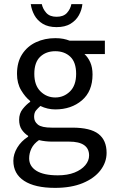

<svg xmlns="http://www.w3.org/2000/svg" viewBox="-20 -683 546 926"><path d="M245.6 223.1Q148.4 223.1 96.4 189.2Q44.4 155.3 44.4 92.3Q44.4 60.5 63.2 29.1Q82 -2.4 115.7 -23.9V-27.8Q97.2 -39.6 84.7 -58.1Q72.3 -76.7 72.3 -105.5Q72.3 -135.7 89.4 -157.2Q106.4 -178.7 125.5 -191.9V-195.8Q101.6 -214.8 81.8 -248Q62 -281.2 62 -326.7Q62 -383.3 86.9 -421.6Q111.8 -460 153.8 -479.5Q195.8 -499 246.6 -499Q269 -499 285.6 -495.6Q302.2 -492.2 315.9 -486.8H485.8V-422.4H387.2Q404.3 -407.2 415.3 -382.6Q426.3 -357.9 426.3 -323.7Q426.3 -242.7 375 -199Q323.7 -155.3 246.6 -155.3Q209 -155.3 174.8 -171.9Q162.1 -160.6 153.3 -149.9Q144.5 -139.2 144.5 -119.1Q144.5 -96.7 162.8 -82Q181.2 -67.4 229.5 -67.4H329.1Q415.5 -67.4 454.8 -37.1Q494.1 -6.8 494.1 54.2Q494.1 99.6 464.6 138.2Q435.1 176.8 379.4 200Q323.7 223.1 245.6 223.1ZM258.8 162.6Q305.7 162.6 339.4 149.2Q373 135.7 391.4 113.8Q409.7 91.8 409.7 66.9Q409.7 33.7 385.5 16.8Q361.3 0 313.5 0H231.4Q216.8 0 200.2 -1.7Q183.6 -3.4 168 -7.3Q142.6 10.3 131.6 33.2Q120.6 56.2 120.6 80.6Q120.6 118.7 155.5 140.6Q190.4 162.6 258.8 162.6ZM246.6 -212.9Q287.6 -212.9 317.4 -241.9Q347.2 -271 347.2 -326.7Q347.2 -382.8 319.1 -409.4Q291 -436 246.6 -436Q202.1 -436 173.8 -409.2Q145.5 -382.3 145.5 -326.7Q145.5 -271.5 175.3 -242.2Q205.1 -212.9 246.6 -212.9ZM252.9 -552.2Q212.9 -552.2 186.5 -568.1Q160.2 -584 146.2 -609.4Q132.3 -634.8 128.4 -663.1H181.6Q186.5 -639.6 203.4 -620.8Q220.2 -602.1 252.9 -602.1Q286.1 -602.1 303 -620.8Q319.8 -639.6 324.2 -663.1H377.4Q374.5 -634.8 360.4 -609.4Q346.2 -584 319.8 -568.1Q293.5 -552.2 252.9 -552.2Z"/></svg>

Font: Varta Medium
Style: Regular
Weight: 500
Designer: Joana Correia, Viktoriya Grabowska, Eben Sorkin
Foundry: Sorkin Type Co.
Version: Version 1.004